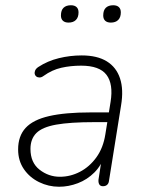

<svg xmlns="http://www.w3.org/2000/svg" viewBox="-20 -703 554 731"><path d="M205 8Q165 8 129 -9.5Q93 -27 71 -59Q49 -91 49 -134Q49 -185 77.5 -216Q106 -247 167 -261Q228 -275 324 -275H405L399 -238H340Q247 -238 194 -228.5Q141 -219 118.5 -196.5Q96 -174 96 -136Q96 -84 130.5 -57Q165 -30 208 -30Q248 -30 284.5 -49Q321 -68 347 -104Q373 -140 381 -191L401 -315Q412 -383 385.5 -418Q359 -453 289 -453Q249 -453 213.5 -445Q178 -437 146 -414Q138 -408 130.5 -408Q123 -408 118 -412Q113 -416 112 -422Q111 -428 114 -435Q117 -442 126 -448Q161 -471 204 -481.5Q247 -492 291 -492Q350 -492 386.5 -469.5Q423 -447 437 -404.5Q451 -362 441 -302L395 -15Q394 -5 388 0.5Q382 6 372 6Q362 6 358 -1Q354 -8 355 -19L370 -116H380Q367 -74 339.5 -46.5Q312 -19 276.5 -5.5Q241 8 205 8ZM402 -617Q388 -617 380.5 -624Q373 -631 373 -644Q373 -664 383 -673.5Q393 -683 411 -683Q425 -683 432.5 -676Q440 -669 440 -656Q440 -637 430 -627Q420 -617 402 -617ZM241 -617Q227 -617 219.5 -624Q212 -631 212 -644Q212 -664 222 -673.5Q232 -683 250 -683Q264 -683 271.5 -676Q279 -669 279 -656Q279 -637 269 -627Q259 -617 241 -617Z"/></svg>

Font: Nunito ExtraLight
Style: Italic
Weight: 200
Italic angle: -9°
Designer: Vernon Adams
Foundry: Vernon Adams
Version: Version 3.602